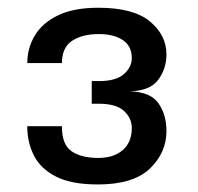

<svg xmlns="http://www.w3.org/2000/svg" viewBox="-20 -764 511 496"><path d="M316 -528Q369 -526.5 389.5 -497Q410 -467.5 410 -425.5Q410 -369.5 367.2 -328.5Q324.5 -287.5 233 -287.5Q164.5 -287.5 124.8 -307.8Q85 -328 67.8 -362Q50.5 -396 50.5 -436.5V-438H140V-436.5Q140 -390.5 165 -373.2Q190 -356 234 -356Q273.5 -356 297 -376.2Q320.5 -396.5 320.5 -433.5Q320.5 -458.5 300.5 -477.2Q280.5 -496 235.5 -496H217V-554.5H235.5Q279.5 -554.5 300 -572.5Q320.5 -590.5 320.5 -614Q320.5 -645 297.2 -660.5Q274 -676 235.5 -676Q193 -676 166.5 -658.8Q140 -641.5 140 -601H50.5Q50.5 -639.5 69.8 -672Q89 -704.5 129.5 -724.2Q170 -744 234 -744Q325 -744 367.5 -708.5Q410 -673 410 -623.5Q410 -587 389 -558.2Q368 -529.5 316 -528Z"/></svg>

Font: Epilogue Medium
Style: Regular
Weight: 500
Designer: Tyler Finck
Foundry: Etcetera Type Co
Version: Version 2.111; ttfautohint (v1.8.3)